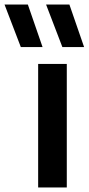

<svg xmlns="http://www.w3.org/2000/svg" viewBox="-109 -828 392 848"><path d="M59.5 0V-545.5H186V0ZM-17 -620 -89 -808H14L79 -620ZM166.5 -620 94.5 -808H197.5L262.5 -620Z"/></svg>

Font: Encode Sans Semi Condensed SmBd
Style: Regular
Weight: 600
Width: 4
Designer: Multiple Designers
Foundry: Impallari Type
Version: Version 2.000